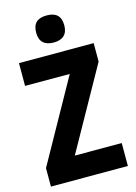

<svg xmlns="http://www.w3.org/2000/svg" viewBox="-137 -1003 759 1075"><g transform="rotate(-15 242.5 -466.0)"><path d="M245 -932C192 -932 163 -909 163 -853C163 -799 194 -775 245 -775C295 -775 326 -799 326 -853C326 -908 297 -932 245 -932ZM466 0V-133H194L459 -607V-714H26V-582H285L20 -107V0Z"/></g></svg>

Font: Noto Sans Gujarati Condensed ExtraBold
Style: Regular
Weight: 800
Width: 3
Designer: Jelle Bosma - Monotype Design Team, Universal Thirst
Foundry: Monotype Imaging Inc.
Version: Version 2.106